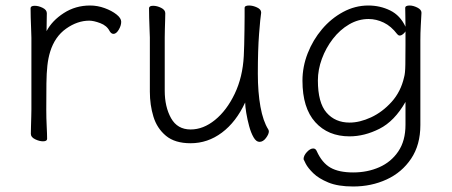

<svg xmlns="http://www.w3.org/2000/svg" viewBox="-20 -504 1640 697"><path d="M94 -367Q94 -377 93 -398Q92 -419 91.5 -441Q91 -463 91 -474Q91 -483 106 -483Q120 -483 135 -475.5Q150 -468 150 -456Q150 -444 149.5 -426.5Q149 -409 149 -391Q169 -429 211.5 -456.5Q254 -484 307 -484Q334 -484 360 -474.5Q386 -465 403 -451.5Q420 -438 420 -425Q420 -411 411 -396Q402 -381 392 -381Q384 -381 378 -391Q368 -411 344 -420Q320 -429 304 -429Q261 -429 220 -400Q179 -371 162 -316Q155 -293 152 -266Q149 -239 148.5 -201Q148 -163 148 -106Q148 -75 149.5 -46Q151 -17 151 0Q151 9 136 9Q123 9 107.5 1.5Q92 -6 92 -18Q92 -26 92.5 -44.5Q93 -63 93.5 -81Q94 -99 94 -106Z M928 -457Q925 -439 920.5 -381Q916 -323 916 -237Q916 -169 925.5 -116.5Q935 -64 954 -34Q956 -30 956 -27Q956 -17 945.5 -3Q935 11 922 11Q910 11 900.5 -5.5Q891 -22 884.5 -46Q878 -70 874 -94Q870 -118 870 -132Q837 -61 785.5 -22.5Q734 16 672 16Q615 16 582.5 -11Q550 -38 537 -80.5Q524 -123 524 -171V-368Q524 -374 523 -395Q522 -416 521.5 -439.5Q521 -463 521 -474Q521 -483 536 -483Q550 -483 565 -475.5Q580 -468 580 -456Q580 -448 579.5 -431.5Q579 -415 578.5 -397.5Q578 -380 578 -368V-175Q578 -116 601 -75Q624 -34 672 -34Q718 -34 760.5 -68.5Q803 -103 832 -163.5Q861 -224 865 -301Q866 -316 866.5 -341.5Q867 -367 867.5 -394.5Q868 -422 868 -444Q868 -466 868 -475Q868 -484 884 -484Q898 -484 913 -477Q928 -470 928 -459Z M1452 -134Q1412 -64 1357.5 -36.5Q1303 -9 1249 -9Q1171 -9 1124.5 -60.5Q1078 -112 1078 -211Q1078 -262 1097 -310.5Q1116 -359 1149 -398Q1182 -437 1225.5 -460.5Q1269 -484 1317 -484Q1360 -484 1396.5 -466Q1433 -448 1452 -407Q1452 -430 1451.5 -447Q1451 -464 1451 -475Q1451 -484 1467 -484Q1480 -484 1495 -476.5Q1510 -469 1510 -458V-457Q1509 -438 1507.5 -411Q1506 -384 1506 -358V-50Q1506 22 1472.5 72Q1439 122 1383.5 147.5Q1328 173 1262 173Q1207 173 1172 158.5Q1137 144 1117.5 125Q1098 106 1090 90.5Q1082 75 1082 74Q1082 61 1094 48Q1106 35 1117 35Q1126 35 1130 45Q1149 87 1179.5 104.5Q1210 122 1262 122Q1314 122 1357 103Q1400 84 1426 45.5Q1452 7 1452 -51ZM1452 -390Q1449 -385 1443 -380Q1437 -375 1431 -375Q1426 -375 1422 -380Q1400 -409 1373 -422Q1346 -435 1318 -435Q1281 -435 1247.5 -415.5Q1214 -396 1188.5 -363Q1163 -330 1148.5 -290.5Q1134 -251 1134 -212Q1134 -131 1165.5 -95Q1197 -59 1249 -59Q1286 -59 1327 -78Q1368 -97 1401.5 -134Q1435 -171 1447 -224Q1451 -237 1451.5 -269.5Q1452 -302 1452 -340Z"/></svg>

Font: Moon Stars Kai T Light
Style: Regular
Weight: 300
Designer: GuiWonder
Version: Version 1.101